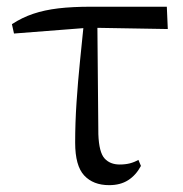

<svg xmlns="http://www.w3.org/2000/svg" viewBox="-20 -537 544 572"><path d="M21.7 -437.1 15.5 -465Q45.8 -484.8 79 -495.9Q112.2 -507.1 153.9 -512.1Q195.6 -517 251.4 -517H477L479.9 -450.5L245.4 -454.5ZM305.2 14.6Q257.7 14.6 230.8 -14.3Q203.9 -43.2 203.9 -112.1Q203.9 -170.4 208 -232.2Q212.1 -293.9 218.4 -355.7Q224.8 -417.4 230.5 -474.9H270L273 -136.8Q275 -83.2 291.5 -65Q307.9 -46.9 336.5 -46.9Q353.3 -46.9 366.7 -50.3Q380.1 -53.7 392.3 -60.7L399.9 -42.7Q385 -15 361.8 -0.2Q338.6 14.6 305.2 14.6Z"/></svg>

Font: Noto Serif HK
Style: Regular
Weight: 200
Designer: Ryoko NISHIZUKA 西塚涼子 (kana & ideographs); Frank Grießhammer (Latin, Greek & Cyrillic); Wenlong ZHANG 张文龙 (bopomofo); San
Foundry: Adobe
Version: Version 2.001;hotconv 1.1.0;makeotfexe 2.6.0